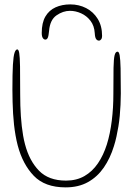

<svg xmlns="http://www.w3.org/2000/svg" viewBox="-20 -814 608 851"><path d="M271 16.5Q179 16.5 129.8 -34.8Q80.5 -86 58.5 -169.5Q53 -190.5 49 -213.5Q45 -236.5 42.2 -260.8Q39.5 -285 38 -310.5Q36.5 -336 35.8 -362.5Q35 -389 35 -416.5Q35 -488 37.2 -526.8Q39.5 -565.5 44.5 -580.2Q49.5 -595 56.5 -595Q62.5 -595 65.2 -579Q68 -563 68.8 -519.8Q69.5 -476.5 69.5 -394.5Q69.5 -370 70.2 -346Q71 -322 72.5 -299.2Q74 -276.5 76.5 -254.8Q79 -233 82.5 -212.8Q86 -192.5 91 -174Q110 -101.5 152.8 -57.5Q195.5 -13.5 272.5 -13.5Q319.5 -13.5 354.5 -33.8Q389.5 -54 414 -90Q438.5 -126 453.5 -173.5Q461 -197.5 466.5 -224.2Q472 -251 475.5 -279.5Q479 -308 480.8 -337.8Q482.5 -367.5 482.5 -398Q482.5 -472.5 483.2 -513Q484 -553.5 488 -569.2Q492 -585 501 -585Q507.5 -585 510.5 -568Q513.5 -551 514.5 -510.5Q515.5 -470 515.5 -400Q515.5 -374.5 514.2 -349.5Q513 -324.5 510.8 -300.5Q508.5 -276.5 504.8 -253.5Q501 -230.5 496.2 -208.8Q491.5 -187 485 -166.5Q468.5 -112.5 440 -71.2Q411.5 -30 369.8 -6.8Q328 16.5 271 16.5ZM181 -638.5Q174.5 -638.5 169.8 -645.5Q165 -652.5 165 -668Q165 -713 181.2 -740.8Q197.5 -768.5 226.2 -781.5Q255 -794.5 291.5 -794.5Q330 -794.5 362 -778Q394 -761.5 413.2 -730.2Q432.5 -699 432.5 -654.5Q432.5 -645 428.2 -639.5Q424 -634 418.5 -634Q411 -634 406 -641Q401 -648 400 -667Q398 -700 381 -722Q364 -744 339.5 -755Q315 -766 290 -766Q259.5 -766 230.5 -746Q201.5 -726 197.5 -677Q195.5 -655 191.8 -646.8Q188 -638.5 181 -638.5Z"/></svg>

Font: Gluten Thin
Style: Regular
Weight: 100
Designer: Tyler Finck
Foundry: Etcetera Type Company
Version: Version 1.300